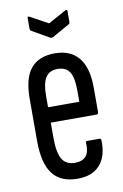

<svg xmlns="http://www.w3.org/2000/svg" viewBox="-78 -698 482 750"><g transform="rotate(-10 163.5 -322.5)"><path d="M169 6Q102 6 70 -36Q38 -78 38 -166V-333Q38 -416 70 -454Q102 -492 165 -492Q227 -492 259.5 -452.5Q292 -413 292 -335V-236Q292 -228 285 -228H103V-167Q103 -109 118.5 -83Q134 -57 169 -57Q199 -57 213 -73.5Q227 -90 225 -123Q223 -133 231 -133H279Q286 -133 286 -125Q288 -62 257.5 -28Q227 6 169 6ZM103 -289H227V-334Q227 -385 212.5 -407.5Q198 -430 165 -430Q133 -430 118 -407Q103 -384 103 -334ZM159 -555 89 -595Q85 -597 85 -605V-646Q85 -654 93 -650L164 -611L235 -650Q243 -653 243 -646V-605Q243 -597 240 -595L169 -555Q164 -553 159 -555Z"/></g></svg>

Font: Sofia Sans Extra Condensed
Style: Regular
Weight: 400
Designer: Botio Nikoltchev, Ani Petrova
Foundry: lettersoup
Version: Version 4.101